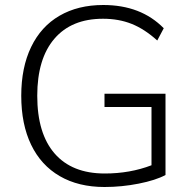

<svg xmlns="http://www.w3.org/2000/svg" viewBox="-20 -740 766 768"><path d="M642 -365V-40Q603 -19 535 -5.5Q467 8 398 8Q294 8 219 -35.5Q144 -79 104.5 -161Q65 -243 65 -357Q65 -470 104.5 -552Q144 -634 218 -677Q292 -720 393 -720Q544 -720 635 -627L609 -578Q558 -624 506.5 -644.5Q455 -665 392 -665Q266 -665 197.5 -585Q129 -505 129 -357Q129 -206 198.5 -126Q268 -46 399 -46Q500 -46 586 -79V-312H398V-365Z"/></svg>

Font: Muli Light
Style: Regular
Weight: 300
Designer: Vernon Adams
Foundry: Vernon Adams
Version: Version 2.100